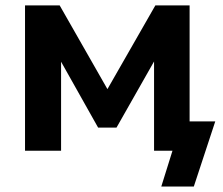

<svg xmlns="http://www.w3.org/2000/svg" viewBox="-20 -559 828 712"><path d="M206.5 0V-330.1L343.8 -85.9H412.1L551.3 -331.1V0H619.6L578.1 132.8H698.7L778.3 -108.9H683.1V-539.1H556.2L378.4 -228.5L201.2 -539.1H72.8V0Z"/></svg>

Font: Winston
Style: Bold
Weight: 700
Designer: Vernon Adams, Kim Jin-seong, David Berlow, Cristiano Sobral
Foundry: The Winston Project Authors
Version: Version 3.004